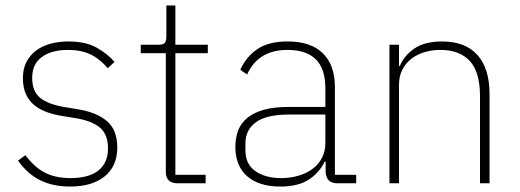

<svg xmlns="http://www.w3.org/2000/svg" viewBox="-20 -672 1907 704"><path d="M237 12Q174 12 127.5 -11Q81 -34 46 -83L73 -103Q107 -58 145.5 -38.5Q184 -19 238 -19Q306 -19 341 -47Q376 -75 376 -128Q376 -179 346.5 -204Q317 -229 256 -239L213 -246Q179 -251 151.5 -261Q124 -271 104.5 -287.5Q85 -304 74.5 -328Q64 -352 64 -386Q64 -419 76.5 -444Q89 -469 111.5 -486Q134 -503 164.5 -511.5Q195 -520 230 -520Q294 -520 334 -497.5Q374 -475 400 -445L375 -422Q364 -435 350.5 -447Q337 -459 320 -468.5Q303 -478 280.5 -483.5Q258 -489 229 -489Q169 -489 133.5 -463Q98 -437 98 -387Q98 -336 128 -312.5Q158 -289 219 -279L262 -272Q333 -261 371.5 -228.5Q410 -196 410 -131Q410 -63 364 -25.5Q318 12 237 12Z M631 0Q588 0 588 -42V-477H496V-508H562Q579 -508 584.5 -515Q590 -522 590 -539V-652H623V-508H742V-477H623V-31H734V0Z M1217 0Q1176 0 1174 -42V-79H1170Q1152 -40 1113 -14Q1074 12 1008 12Q929 12 886 -26Q843 -64 843 -133Q843 -166 853 -193Q863 -220 886.5 -239.5Q910 -259 947.5 -269.5Q985 -280 1040 -280H1173V-348Q1173 -420 1138 -454.5Q1103 -489 1034 -489Q927 -489 886 -399L861 -416Q882 -463 923 -491.5Q964 -520 1035 -520Q1120 -520 1164 -476.5Q1208 -433 1208 -352V-31H1286V0ZM1011 -19Q1044 -19 1073.5 -27.5Q1103 -36 1125 -52Q1147 -68 1160 -92Q1173 -116 1173 -148V-252H1040Q956 -252 918 -223.5Q880 -195 880 -148V-120Q880 -70 916.5 -44.5Q953 -19 1011 -19Z M1408 0V-508H1443V-430H1446Q1461 -467 1498.5 -493.5Q1536 -520 1602 -520Q1686 -520 1730.5 -470.5Q1775 -421 1775 -326V0H1740V-320Q1740 -408 1702.5 -448.5Q1665 -489 1594 -489Q1565 -489 1537.5 -481Q1510 -473 1489 -457Q1468 -441 1455.5 -417Q1443 -393 1443 -361V0Z"/></svg>

Font: IBM Plex Sans Hebrew ExtLt
Style: Regular
Weight: 200
Designer: Mike Abbink, Paul van der Laan, Pieter van Rosmalen, Yanek Iontef
Foundry: Bold Monday
Version: Version 1.3